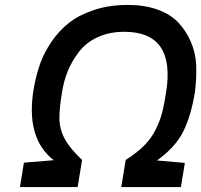

<svg xmlns="http://www.w3.org/2000/svg" viewBox="-20 -759 816 779"><path d="M61 0 77 -99 198 -109Q81 -200 118 -406Q127 -455 142.5 -499.5Q158 -544 188.5 -589Q219 -634 259.5 -666Q300 -698 361.5 -718.5Q423 -739 499 -739Q567 -739 619.5 -720Q672 -701 703.5 -667.5Q735 -634 754.5 -589Q774 -544 776 -493Q778 -442 771 -386Q755 -288 723 -224.5Q691 -161 617 -108L730 -98L714 0H472L490 -110Q536 -139 565.5 -169Q595 -199 612.5 -235Q630 -271 638 -302.5Q646 -334 654 -385Q693 -630 484 -630Q424 -630 377 -608.5Q330 -587 301 -549.5Q272 -512 255 -470.5Q238 -429 231 -380Q221 -322 221 -279.5Q221 -237 242 -197Q263 -157 313 -110L295 0Z"/></svg>

Font: Exo
Style: DemiBoldItalic
Weight: 600
Designer: Natanael Gama
Version: Version 1